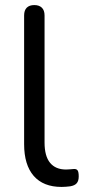

<svg xmlns="http://www.w3.org/2000/svg" viewBox="-20 -732 336 761"><path d="M224 8.9Q151.7 8.9 113.6 -34.8Q75.6 -78.6 75.6 -160.6V-670.7Q75.6 -691.1 86 -701.5Q96.5 -711.9 115.9 -711.9Q135.3 -711.9 145.9 -701.5Q156.6 -691.1 156.6 -670.7V-167.1Q156.6 -113.1 178.5 -86.6Q200.4 -60.1 241.7 -60.1Q250.7 -60.1 257.7 -60.9Q264.7 -61.7 271.7 -62.1Q282.6 -63.1 287.3 -57Q292 -51 292 -32.6Q292 -15 284.1 -5.8Q276.3 3.5 258 6.5Q249.6 7.5 241 8.2Q232.4 8.9 224 8.9Z"/></svg>

Font: Nunito ExtraLight
Style: Regular
Weight: 200
Designer: Vernon Adams
Foundry: Vernon Adams
Version: Version 3.602